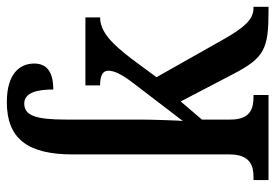

<svg xmlns="http://www.w3.org/2000/svg" viewBox="-142 -664 806 562"><g transform="rotate(-90 261.0 -383.0)"><path d="M15 0H264V-44H258C226 -44 192 -52 192 -111V-195L245 -257L326 -102C373 -12 399 0 510 0H522V-44H518C484 -44 460 -74 429 -128L316 -328L370 -401C415 -460 450 -493 491 -493V-536H292V-493C320 -493 335 -486 335 -469C335 -454 328 -433 295 -391L188 -251C189 -257 192 -340 192 -375V-593C192 -682 204 -715 239 -715C273 -715 280 -672 280 -630C339 -630 356 -655 356 -686C356 -725 330 -766 243 -766C136 -766 90 -705 90 -573V-114C90 -53 56 -44 24 -44H15Z"/></g></svg>

Font: Noto Serif Condensed Medium
Style: Regular
Weight: 500
Width: 3
Designer: Monotype Design Team
Foundry: Monotype Imaging Inc.
Version: Version 2.015